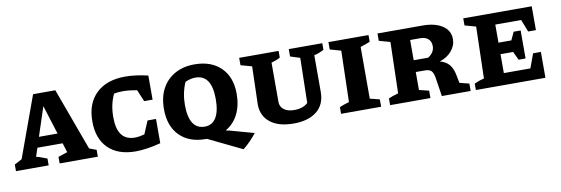

<svg xmlns="http://www.w3.org/2000/svg" viewBox="-61 -912 4120 1411"><g transform="rotate(-10 1998.5 -206.5)"><path d="M548 -71Q562 -66 573 -61.5Q584 -57 601 -51V0H316V-49L385 -72L363 -142H175L154 -78Q176 -73 195 -65.5Q214 -58 234 -51V0H-10V-49L46 -79L212 -535H378ZM200 -219H339L271 -435Z M883 10Q751 10 678.5 -61.5Q606 -133 606 -262Q606 -396 684 -470.5Q762 -545 901 -545Q938 -545 980.5 -539.5Q1023 -534 1070 -523V-343H1007L970 -431Q944 -436 917.5 -439Q891 -442 864 -442Q832 -442 799 -436Q781 -398 772 -356.5Q763 -315 763 -264Q763 -91 894 -91Q925 -91 966 -102L1007 -199H1070V-18Q963 10 883 10Z M1405 10Q1281 10 1210.5 -61.5Q1140 -133 1140 -260Q1140 -348 1174 -411.5Q1208 -475 1270.5 -510Q1333 -545 1417 -545Q1542 -545 1614 -474Q1686 -403 1686 -279Q1686 -191 1653.5 -126.5Q1621 -62 1560 -27Q1594 -20 1634 -8L1767 29Q1744 57 1720.5 82Q1697 107 1665 132L1413 10Q1409 10 1405 10ZM1414 -81Q1469 -81 1498.5 -128Q1528 -175 1528 -268Q1528 -448 1407 -448Q1371 -448 1331 -430Q1297 -352 1297 -264Q1297 -81 1414 -81Z M2062 10Q1949 10 1887 -39.5Q1825 -89 1825 -174L1833 -457L1750 -480V-535H2044V-485Q2018 -470 1978 -459V-166Q1978 -130 2006 -108.5Q2034 -87 2083 -87Q2149 -87 2185 -122L2192 -457L2120 -480V-535H2370V-485Q2351 -476 2331.5 -468Q2312 -460 2297 -459V-184Q2297 -91 2234.5 -40.5Q2172 10 2062 10Z M2416 0V-50Q2433 -57 2450 -63Q2467 -69 2488 -75L2498 -457L2416 -480V-535H2715V-485Q2700 -479 2685.5 -473.5Q2671 -468 2643 -459V-73L2715 -55V0Z M3312 -73 3383 -55V0H3168L3146 -143Q3140 -177 3126 -192Q3112 -207 3076 -207H3010V-73L3083 -55V0H2782V-50Q2809 -63 2855 -75L2865 -457L2782 -480V-535H3118Q3211 -535 3266 -498.5Q3321 -462 3321 -399Q3321 -350 3287 -310Q3253 -270 3197 -253Q3243 -241 3267 -211.5Q3291 -182 3300 -134ZM3085 -446H3010V-295H3118Q3166 -326 3166 -373Q3166 -408 3144.5 -427Q3123 -446 3085 -446Z M3883 -193H3941V0H3422V-48Q3439 -56 3457.5 -62.5Q3476 -69 3495 -73L3505 -459L3422 -482V-535H3933V-357H3875L3839 -449H3646V-314H3742L3770 -374H3822V-165H3770L3740 -228H3646V-87H3844Z"/></g></svg>

Font: Piazzolla SC
Style: Bold
Weight: 700
Designer: Juan Pablo del Peral
Foundry: Huerta Tipografica
Version: Version 1.330